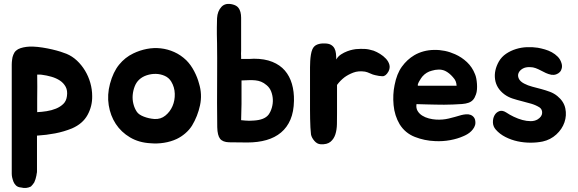

<svg xmlns="http://www.w3.org/2000/svg" viewBox="-20 -639 2952 981"><path d="M320 -364Q349 -352 373 -329.5Q397 -307 414.5 -278Q432 -249 441.5 -215.5Q451 -182 451 -148Q452 -97 427.5 -52Q403 -7 348 17Q306 34 261.5 42.5Q217 51 169 54V237Q169 243 167.5 248Q166 253 166 258Q164 268 161.5 276Q159 284 155 293Q151 299 147 304Q143 309 138 314Q114 326 88 319Q72 318 62 309Q53 300 49 290Q45 280 42 267Q41 262 40.5 257.5Q40 253 40 248V-309Q40 -315 40.5 -321.5Q41 -328 42 -335Q43 -347 48 -359Q57 -384 85 -393Q113 -402 148 -401Q172 -400 197.5 -396Q223 -392 246.5 -386.5Q270 -381 289 -375Q308 -369 320 -364ZM322 -148Q326 -176 315.5 -195.5Q305 -215 286 -227.5Q267 -240 242.5 -247Q218 -254 194 -257Q191 -258 184.5 -258Q178 -258 170 -258Q170 -226 170.5 -196.5Q171 -167 170 -133V-66Q193 -67 218.5 -71Q244 -75 266 -84Q288 -93 303.5 -108Q319 -123 322 -148Z M661 -366Q694 -382 730 -389Q766 -396 801.5 -392Q837 -388 870.5 -373Q904 -358 932 -331Q955 -308 972 -275.5Q989 -243 997 -212Q1014 -157 1002 -101Q990 -45 961 3Q947 25 926.5 42.5Q906 60 883 71Q853 85 818 90.5Q783 96 750 93Q690 90 644.5 63Q599 36 571.5 -6Q544 -48 535.5 -101.5Q527 -155 542 -211Q558 -271 588.5 -308.5Q619 -346 661 -366ZM691 -232Q676 -218 668 -197Q660 -176 658 -153.5Q656 -131 661.5 -108.5Q667 -86 679 -68Q689 -53 715 -43Q741 -33 769 -31Q801 -29 825 -48.5Q849 -68 861.5 -97Q874 -126 873 -160Q872 -194 855 -222Q843 -242 821.5 -251.5Q800 -261 776.5 -261.5Q753 -262 730 -254.5Q707 -247 691 -232Z M1089 -546Q1091 -582 1111.5 -604Q1132 -626 1170 -616Q1188 -611 1196.5 -601Q1205 -591 1208.5 -577.5Q1212 -564 1212 -548.5Q1212 -533 1212 -518V-380Q1211 -372 1211.5 -364.5Q1212 -357 1212 -351V-338H1237Q1248 -338 1258.5 -338Q1269 -338 1277 -339Q1332 -339 1371.5 -323Q1411 -307 1435.5 -278.5Q1460 -250 1471.5 -210.5Q1483 -171 1482 -124Q1481 -68 1464 -28Q1447 12 1416 38Q1385 64 1341.5 76.5Q1298 89 1244 89Q1182 89 1150 88Q1118 87 1104.5 70Q1091 53 1090 11Q1089 -31 1089 -112Q1089 -190 1089.5 -266Q1090 -342 1089 -419Q1089 -429 1088.5 -440Q1088 -451 1088 -465Q1088 -479 1088 -498.5Q1088 -518 1089 -546ZM1276 -23Q1331 -26 1352 -53Q1363 -68 1369 -89Q1375 -110 1374 -131Q1373 -152 1365.5 -171.5Q1358 -191 1342 -204Q1328 -216 1314 -221.5Q1300 -227 1285 -228.5Q1270 -230 1253 -229.5Q1236 -229 1214 -228V-108L1212 -25Q1222 -24 1233 -23Q1252 -21 1276 -23Z M1564 -268Q1564 -280 1564 -295.5Q1564 -311 1565 -327.5Q1566 -344 1568.5 -359.5Q1571 -375 1576 -387Q1584 -405 1601 -411.5Q1618 -418 1638 -417Q1659 -417 1671 -410Q1683 -403 1689 -391.5Q1695 -380 1696.5 -365.5Q1698 -351 1698 -335Q1707 -351 1722.5 -361Q1738 -371 1754 -377Q1770 -383 1783 -385.5Q1796 -388 1798 -388Q1823 -390 1843.5 -389Q1864 -388 1889 -380Q1905 -374 1922 -363.5Q1939 -353 1952 -339Q1965 -325 1969.5 -308.5Q1974 -292 1965 -274Q1951 -249 1934 -249.5Q1917 -250 1897 -255Q1886 -257 1871 -264Q1856 -271 1845 -273Q1811 -278 1785 -268Q1759 -258 1740 -244Q1718 -227 1702 -205V-61Q1702 -34 1701.5 -5Q1701 24 1693.5 47.5Q1686 71 1668.5 85.5Q1651 100 1618 98Q1600 97 1586 80.5Q1572 64 1569 48Q1567 33 1566 12Q1565 -9 1564.5 -32Q1564 -55 1564 -78.5Q1564 -102 1564 -122Z M2337 -51Q2349 -54 2361.5 -55Q2374 -56 2384.5 -52Q2395 -48 2402 -38.5Q2409 -29 2409 -12Q2409 0 2403 11Q2397 22 2388 31Q2379 40 2368 46.5Q2357 53 2347 57Q2318 70 2280.5 77Q2243 84 2203 82Q2149 80 2099.5 60.5Q2050 41 2022 -4Q1996 -48 1991 -102Q1986 -156 1996 -204Q2007 -262 2033.5 -298.5Q2060 -335 2097 -357Q2142 -383 2198 -384Q2254 -385 2305 -362Q2339 -347 2366 -321.5Q2393 -296 2407 -260Q2411 -251 2413.5 -238Q2416 -225 2417 -210.5Q2418 -196 2417 -182Q2416 -168 2412 -157Q2406 -139 2397 -129Q2388 -119 2374 -114Q2360 -109 2340.5 -107.5Q2321 -106 2294 -105Q2270 -104 2249 -104Q2228 -104 2206 -104.5Q2184 -105 2160.5 -105.5Q2137 -106 2108 -107Q2105 -87 2113.5 -72.5Q2122 -58 2137 -48.5Q2152 -39 2171 -34Q2190 -29 2208 -28Q2242 -26 2273 -33.5Q2304 -41 2337 -51ZM2294 -245Q2275 -267 2254 -277Q2238 -284 2220.5 -283.5Q2203 -283 2187 -278Q2158 -271 2138 -248Q2136 -246 2131 -238.5Q2126 -231 2121.5 -223Q2117 -215 2115 -208Q2113 -201 2117 -201H2313Q2312 -215 2308 -224.5Q2304 -234 2294 -245Z M2737 -90Q2718 -102 2694.5 -109Q2671 -116 2646.5 -122Q2622 -128 2599 -135.5Q2576 -143 2557 -157Q2516 -188 2509.5 -233.5Q2503 -279 2529 -325Q2543 -349 2566 -364.5Q2589 -380 2616.5 -388.5Q2644 -397 2673 -398Q2702 -399 2728 -395Q2745 -392 2764 -386.5Q2783 -381 2799.5 -372Q2816 -363 2829.5 -349.5Q2843 -336 2849 -316Q2853 -303 2850.5 -291Q2848 -279 2840.5 -271Q2833 -263 2821.5 -259Q2810 -255 2797 -257Q2782 -260 2769 -266Q2756 -272 2743 -279Q2730 -286 2716.5 -291Q2703 -296 2688 -296Q2665 -297 2650 -288Q2635 -279 2629.5 -266Q2624 -253 2630.5 -238Q2637 -223 2658 -212Q2677 -202 2700 -196Q2723 -190 2745.5 -184Q2768 -178 2789.5 -170Q2811 -162 2828 -148Q2861 -121 2868.5 -85Q2876 -49 2864 -14Q2852 21 2822.5 48Q2793 75 2753 84Q2724 90 2690.5 90Q2657 90 2624.5 83Q2592 76 2562.5 61Q2533 46 2513 23Q2499 7 2498.5 -13.5Q2498 -34 2506.5 -49.5Q2515 -65 2531 -71Q2547 -77 2567 -64Q2583 -53 2605 -42.5Q2627 -32 2649 -26Q2671 -20 2691.5 -20Q2712 -20 2727 -29Q2749 -43 2750 -61.5Q2751 -80 2737 -90Z"/></svg>

Font: BM JUA 
Style: Regular
Weight: 400
Designer: BONGJIN KIM, JAEHYUN KEUM, JUHEE TAE
Foundry: WOOWA BROTHERS Corporation.
Version: Version 1.000